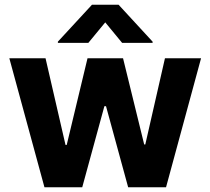

<svg xmlns="http://www.w3.org/2000/svg" viewBox="-20 -792 890 812"><path d="M168 0H327.8L421.5 -343H428.3L522 0H682.2L830.3 -545.5H677.6L594.5 -181.1H589.8L500.4 -545.5H350.1L262.1 -179H257.1L172.6 -545.5H19.5ZM224.8 -610.8H353.7L425.1 -697.4L496.4 -610.8H625.4V-615.8L481.5 -772H369L224.8 -615.8Z"/></svg>

Font: GiG Sans
Style: Bold
Weight: 700
Designer: Andreas Faust
Version: Version 1.100;FEAKit 1.0